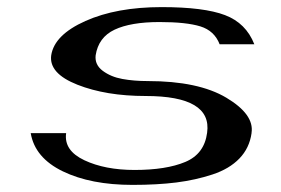

<svg xmlns="http://www.w3.org/2000/svg" viewBox="-20 -520 790 540"><path d="M434.6 -500Q553.7 -500 612.8 -477.5Q671.9 -455.1 695.3 -395.5H597.7Q583 -433.6 543.5 -445.8Q503.9 -458 428.7 -458Q347.7 -458 302.2 -436.5Q256.8 -415 249 -364.3Q246.1 -337.9 269 -320.8Q292 -303.7 324.2 -297.9Q356.4 -292 395.5 -292Q538.1 -292 616.7 -245.1Q695.3 -198.2 687.5 -146.5V-145.5Q681.6 -103.5 653.3 -74.2Q625 -44.9 577.6 -29.3Q530.3 -13.7 476.1 -6.8Q421.9 0 352.5 0Q235.4 0 156.7 -38.1Q78.1 -76.2 66.4 -145.5H166Q159.2 -96.7 217.3 -69.3Q275.4 -42 358.4 -42Q447.3 -42 501 -64.5Q554.7 -86.9 562.5 -146.5Q577.1 -250 389.6 -250Q278.3 -250 197.8 -281.7Q117.2 -313.5 124 -364.3Q132.8 -421.9 220.2 -460.9Q307.6 -500 434.6 -500Z"/></svg>

Font: okolaks
Style: BoldItalic
Weight: 600
Width: 8
Italic angle: -8°
Version: Version 000.6.0